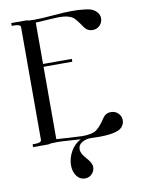

<svg xmlns="http://www.w3.org/2000/svg" viewBox="-95 -732 747 1006"><g transform="rotate(-10 278.5 -229.0)"><path d="M354 -667Q378 -667 392 -666.5Q406 -666 430 -663Q454 -660 467.5 -653.5Q481 -647 492 -634Q503 -621 503 -603Q503 -581 487.5 -565.5Q472 -550 450 -550Q421 -550 405 -574Q374 -620 360 -630Q336 -647 287 -647Q276 -647 254 -645.5Q232 -644 203.5 -642.5Q175 -641 162 -640V-420H315V-405H162V-20Q176 -19 230 -15.5Q284 -12 299 -12Q351 -12 373.5 -27.5Q396 -43 424 -86Q440 -110 468 -110Q491 -110 506.5 -94.5Q522 -79 522 -57Q522 -42 513 -28Q493 7 385 7Q354 7 338 6Q315 6 294 18Q273 30 273 54Q273 77 300 106Q327 135 327 157Q327 178 312 193.5Q297 209 275 209Q248 209 231 186Q214 163 214 129Q214 91 234 55.5Q254 20 288 3Q287 3 265.5 1.5Q244 0 213.5 -2Q183 -4 161 -4Q126 -4 117 0H35V-15H48Q82 -15 82 -30V-630Q82 -645 48 -645H35V-660H117Q126 -656 156 -656Q194 -656 262 -662Q324 -667 354 -667Z"/></g></svg>

Font: kawoszeh
Style: Medium
Weight: 500
Version: Version 000.030